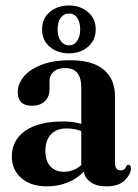

<svg xmlns="http://www.w3.org/2000/svg" viewBox="-20 -668 501 698"><path d="M23 -99Q23 -157.5 71 -192Q119 -226.5 211.5 -226.5Q230.5 -226.5 246.2 -224Q262 -221.5 275.5 -217.5V-350Q275.5 -420.5 217 -420.5Q189 -420.5 174.5 -407Q160 -393.5 160 -375V-343.5Q160 -316 142.8 -299.8Q125.5 -283.5 96 -283.5Q44.5 -283.5 44.5 -334Q44.5 -362.5 66 -389Q87.5 -415.5 130.2 -432.2Q173 -449 236 -449Q317 -449 357.5 -414.5Q398 -380 398 -318.5V-77Q398 -48.5 418.5 -48.5Q434.5 -48.5 439.5 -64.5Q442 -69 446.5 -69Q456 -69 456 -56Q456 -35.5 434 -13Q412 9.5 366.5 9.5Q331 9.5 309.8 -5.5Q288.5 -20.5 284.5 -44.5Q261 -18.5 225.8 -4.5Q190.5 9.5 151 9.5Q92.5 9.5 57.8 -20.5Q23 -50.5 23 -99ZM145 -119.5Q145 -82 163.5 -62.8Q182 -43.5 212 -43.5Q248 -43.5 275.5 -68V-191.5Q250 -201 221.5 -201Q185.5 -201 165.2 -179.5Q145 -158 145 -119.5ZM230.5 -474Q189.5 -474 161.2 -497.5Q133 -521 133 -561.5Q133 -601 161.2 -624.5Q189.5 -648 230.5 -648Q272 -648 300 -624Q328 -600 328 -561.5Q328 -522 300 -498Q272 -474 230.5 -474ZM231 -619Q213 -619 201.2 -604Q189.5 -589 189.5 -561.5Q189.5 -534 201.2 -518.5Q213 -503 231 -503Q249 -503 260.2 -518.8Q271.5 -534.5 271.5 -561.5Q271.5 -588.5 260.2 -603.8Q249 -619 231 -619Z"/></svg>

Font: Fraunces 144pt Soft SemiBold
Style: Regular
Weight: 600
Version: Version 1.000;[b76b70a41]